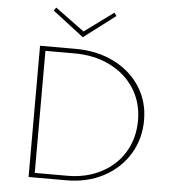

<svg xmlns="http://www.w3.org/2000/svg" viewBox="-58 -907 847 959"><g transform="rotate(5 366.0 -427.5)"><path d="M121 -658H300Q406 -658 490.5 -616.5Q575 -575 623 -501Q671 -427 671 -333Q671 -239 625 -163Q579 -87 497 -43.5Q415 0 311 0H121ZM313 -23Q409 -23 484 -62.5Q559 -102 600 -171.5Q641 -241 641 -329Q641 -418 597 -487.5Q553 -557 474.5 -596Q396 -635 297 -635H150V-23ZM488 -839 330 -719 174 -839 185 -855 331 -748 477 -855Z"/></g></svg>

Font: Ysabeau Extralight
Style: Regular
Weight: 200
Designer: Christian Thalmann (Catharsis Fonts)
Version: Version 0.003